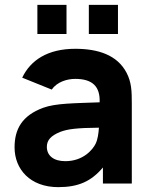

<svg xmlns="http://www.w3.org/2000/svg" viewBox="-20 -756 623 791"><path d="M71.5 -436 193 -387C215.5 -419 256.5 -431 290 -431C360.5 -431 393 -400 390.5 -334.5C288.5 -330.5 210 -331 158 -312C71 -280 40 -224 40 -149C40 -59 104 15 220 15C303 15 356 -9 404 -66V0H523V-330C523 -380 522 -417.5 501 -457C463 -529 385 -555 290 -555C176 -555 105.5 -507.5 71.5 -436ZM134 -616H254V-736H134ZM173 -151C173 -178 189 -197 229 -213C260 -224.5 296.5 -229 387.5 -230C386 -207.5 383 -182.5 374 -164C363 -141 324 -92 249 -92C202 -92 173 -114 173 -151ZM346 -616H466V-736H346Z"/></svg>

Font: Eudonet ExtraBold
Style: Regular
Weight: 800
Designer: Mikhail Sharanda
Foundry: Mikhail Sharanda
Version: Version 4.503;Glyphs 3.1.2 (3151)